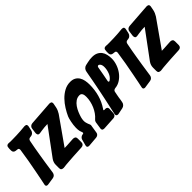

<svg xmlns="http://www.w3.org/2000/svg" viewBox="76 -1551 2378 2378"><g transform="rotate(-45 1265.0 -361.5)"><path d="M73 -6H71L66 -5Q54 -5 45.5 -10Q37 -15 37 -29Q37 -32 39 -42L53 -109Q58 -136 63.5 -163Q69 -190 74 -216Q91 -304 106 -387.5Q121 -471 132 -552Q132 -565 127.5 -573Q123 -581 108 -582L82 -585Q65 -587 54.5 -598Q44 -609 44 -627V-657Q44 -664 45 -667Q46 -669 46 -677Q47 -714 86 -714L99 -713Q106 -712 112 -712Q118 -712 125 -712H151Q188 -712 223.5 -713.5Q259 -715 293 -717L374 -724Q389 -724 399.5 -719Q410 -714 410 -697Q410 -689 409 -686L397 -630Q393 -610 378.5 -595.5Q364 -581 345 -579H344Q340 -578 336 -578Q332 -578 327 -577Q299 -573 294 -544L275 -444Q265 -390 257.5 -341Q250 -292 240 -232L216 -70Q213 -50 200 -36.5Q187 -23 167 -20Z M354 -15Q334 -15 322 -23Q310 -31 310 -53V-111Q310 -154 336 -191L595 -542Q566 -542 542.5 -539.5Q519 -537 489 -533L450 -527H448L444 -526Q424 -526 417.5 -536.5Q411 -547 411 -565L420 -634Q422 -654 435.5 -666.5Q449 -679 469 -681L790 -704Q805 -704 816 -698Q827 -692 827 -675Q827 -667 826 -664L816 -612Q812 -592 803 -571Q794 -550 783 -533L535 -181Q549 -181 580.5 -182.5Q612 -184 654 -187L689 -189Q709 -189 721 -179.5Q733 -170 733 -148V-84Q733 -64 721 -52Q709 -40 689 -39L673 -38Q649 -37 616 -35Q583 -33 541 -31Q503 -29 469 -26Q435 -23 404 -21Z M1267 -58Q1266 -39 1254.5 -27.5Q1243 -16 1225 -14L1055 -4Q1040 -4 1029.5 -9.5Q1019 -15 1019 -33Q1019 -39 1020 -42L1034 -134Q1037 -152 1054 -166Q1081 -189 1103.5 -221Q1126 -253 1141.5 -289Q1157 -325 1165.5 -363.5Q1174 -402 1174 -438Q1174 -450 1172.5 -463.5Q1171 -477 1166 -488.5Q1161 -500 1151.5 -507Q1142 -514 1127 -514Q1089 -514 1059.5 -493.5Q1030 -473 1008.5 -442Q987 -411 972 -375Q957 -339 948 -307Q934 -253 943.5 -218.5Q953 -184 961 -170Q966 -160 966 -149L949 -40Q947 -21 934 -9.5Q921 2 902 4L771 15Q758 15 748.5 10.5Q739 6 739 -9Q739 -12 741 -22L762 -101Q767 -118 781 -129.5Q795 -141 814 -143Q830 -144 830 -156Q830 -161 827 -168Q813 -202 812 -226.5Q811 -251 811 -260Q811 -283 814.5 -308Q818 -333 822.5 -356.5Q827 -380 832.5 -399Q838 -418 842 -427Q863 -474 894 -524Q925 -574 965.5 -616Q1006 -658 1055.5 -685Q1105 -712 1162 -712Q1206 -712 1234.5 -695.5Q1263 -679 1280 -651.5Q1297 -624 1303.5 -589Q1310 -554 1310 -517Q1310 -427 1287 -343.5Q1264 -260 1213 -185Q1207 -178 1207 -173Q1207 -167 1217 -167H1223L1231 -168Q1251 -168 1261 -159.5Q1271 -151 1271 -131Z M1308 -8Q1305 -7 1297 -7Q1269 -7 1269 -34Q1269 -35 1269.5 -38Q1270 -41 1271 -46L1318 -263Q1326 -301 1335 -345Q1344 -389 1353 -434.5Q1362 -480 1370.5 -525Q1379 -570 1386 -611L1395 -659Q1398 -681 1413 -697.5Q1428 -714 1448 -719L1489 -728Q1530 -738 1572 -738Q1617 -738 1647.5 -723Q1678 -708 1697 -682.5Q1716 -657 1724 -622.5Q1732 -588 1732 -550Q1732 -504 1715 -454.5Q1698 -405 1667.5 -363.5Q1637 -322 1594.5 -294Q1552 -266 1502 -262Q1489 -260 1479.5 -252.5Q1470 -245 1468 -233L1459 -187Q1455 -167 1452 -148.5Q1449 -130 1447 -113L1441 -80Q1438 -59 1423 -43.5Q1408 -28 1387 -24ZM1499 -394V-392L1498 -389Q1498 -383 1499.5 -378.5Q1501 -374 1509 -374Q1516 -374 1520 -378Q1558 -404 1575.5 -451Q1593 -498 1593 -542Q1593 -579 1577 -598Q1574 -603 1567 -607Q1563 -611 1556 -611Q1538 -611 1535 -589L1518 -492Z M1776 -6H1774L1769 -5Q1757 -5 1748.5 -10Q1740 -15 1740 -29Q1740 -32 1742 -42L1756 -109Q1761 -136 1766.5 -163Q1772 -190 1777 -216Q1794 -304 1809 -387.5Q1824 -471 1835 -552Q1835 -565 1830.5 -573Q1826 -581 1811 -582L1785 -585Q1768 -587 1757.5 -598Q1747 -609 1747 -627V-657Q1747 -664 1748 -667Q1749 -669 1749 -677Q1750 -714 1789 -714L1802 -713Q1809 -712 1815 -712Q1821 -712 1828 -712H1854Q1891 -712 1926.5 -713.5Q1962 -715 1996 -717L2077 -724Q2092 -724 2102.5 -719Q2113 -714 2113 -697Q2113 -689 2112 -686L2100 -630Q2096 -610 2081.5 -595.5Q2067 -581 2048 -579H2047Q2043 -578 2039 -578Q2035 -578 2030 -577Q2002 -573 1997 -544L1978 -444Q1968 -390 1960.5 -341Q1953 -292 1943 -232L1919 -70Q1916 -50 1903 -36.5Q1890 -23 1870 -20Z M2057 -15Q2037 -15 2025 -23Q2013 -31 2013 -53V-111Q2013 -154 2039 -191L2298 -542Q2269 -542 2245.5 -539.5Q2222 -537 2192 -533L2153 -527H2151L2147 -526Q2127 -526 2120.5 -536.5Q2114 -547 2114 -565L2123 -634Q2125 -654 2138.5 -666.5Q2152 -679 2172 -681L2493 -704Q2508 -704 2519 -698Q2530 -692 2530 -675Q2530 -667 2529 -664L2519 -612Q2515 -592 2506 -571Q2497 -550 2486 -533L2238 -181Q2252 -181 2283.5 -182.5Q2315 -184 2357 -187L2392 -189Q2412 -189 2424 -179.5Q2436 -170 2436 -148V-84Q2436 -64 2424 -52Q2412 -40 2392 -39L2376 -38Q2352 -37 2319 -35Q2286 -33 2244 -31Q2206 -29 2172 -26Q2138 -23 2107 -21Z"/></g></svg>

Font: Bangerz 2
Style: Regular
Weight: 400
Designer: vernon adams
Foundry: Vernon Adams
Version: Version 2.10;December 28, 2023;FontCreator 13.0.0.2683 64-bi